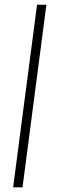

<svg xmlns="http://www.w3.org/2000/svg" viewBox="-20 -800 250 820"><path d="M178.2 -779.8 76.2 0H36.1L138.2 -779.8Z"/></svg>

Font: Cooper Hewitt
Style: Light Italic
Weight: 704
Designer: Village Type and Design LLC
Foundry: Cooper Hewitt Smithsonian Design Museum
Version: 1.000